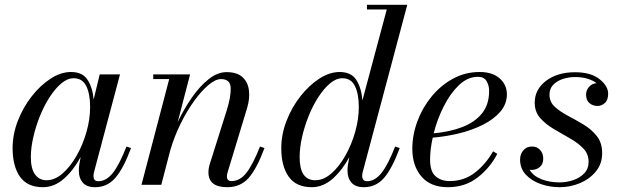

<svg xmlns="http://www.w3.org/2000/svg" viewBox="-20 -770 2582 800"><path d="M526 -153Q494 -67 460.2 -28.5Q426.5 10 376.5 10Q341.5 10 325 -9Q308.5 -28 308.5 -58Q308.5 -74 310.5 -85L316 -116Q287.5 -62 247 -26Q206.5 10 159 10Q94 10 63.2 -33.8Q32.5 -77.5 32.5 -152.5Q32.5 -210 54.2 -266.2Q76 -322.5 112 -368.5Q148 -414.5 190.8 -442.2Q233.5 -470 276 -470Q324.5 -470 345.5 -436.5Q366.5 -403 370 -355L395.5 -460H480L371.5 -52Q369.5 -44 369.5 -36Q369.5 -27 374 -21Q378.5 -15 390 -15Q422.5 -15 449.8 -49Q477 -83 507 -159.5ZM355.5 -324Q355.5 -378.5 339.5 -411.2Q323.5 -444 287 -444Q261 -444 235.5 -422.5Q210 -401 187 -365.5Q164 -330 146.5 -286.8Q129 -243.5 118.8 -198.8Q108.5 -154 108.5 -115Q108.5 -67.5 126 -43.2Q143.5 -19 174 -19Q208.5 -19 241 -47.5Q273.5 -76 299.5 -121.8Q325.5 -167.5 340.5 -220.8Q355.5 -274 355.5 -324Z M685 -440.5H618.5V-460H772L720.5 -261.5Q746 -315 779 -362.8Q812 -410.5 849.2 -440Q886.5 -469.5 924 -469.5Q967.5 -469.5 990.2 -448.8Q1013 -428 1017.2 -393.8Q1021.5 -359.5 1009.5 -319.5L928.5 -52.5Q925.5 -43.5 925.5 -34.5Q925.5 -15.5 944.5 -15.5Q979.5 -15.5 1006.2 -49.2Q1033 -83 1063.5 -159.5L1082 -153Q1050 -67 1016 -28.5Q982 10 926.5 10Q848.5 10 848.5 -52Q848.5 -62.5 850.5 -72.8Q852.5 -83 855 -89.5L924 -308Q942.5 -366 941.2 -403.2Q940 -440.5 901 -440.5Q878 -440.5 848.5 -415.8Q819 -391 788.5 -348.8Q758 -306.5 732 -253.5Q706 -200.5 689.5 -144L652 0H569.5Z M1645.5 -153Q1613.5 -67 1580 -28.5Q1546.5 10 1496 10Q1461 10 1444.5 -9Q1428 -28 1428 -58Q1428 -62 1428.2 -69.5Q1428.5 -77 1430 -85L1435.5 -115.5Q1407 -62 1366.8 -26Q1326.5 10 1279 10Q1214 10 1183 -33.8Q1152 -77.5 1152 -152.5Q1152 -210 1173.8 -266.2Q1195.5 -322.5 1231.5 -368.5Q1267.5 -414.5 1310.2 -442.2Q1353 -470 1395.5 -470Q1444 -470 1465.2 -436Q1486.5 -402 1490 -351.5L1591.5 -730.5H1509V-750H1677L1491 -52Q1489 -44.5 1489 -36Q1489 -28 1493.5 -21.5Q1498 -15 1509.5 -15Q1542 -15 1569.2 -49Q1596.5 -83 1626.5 -159.5ZM1475 -324Q1475 -378.5 1459 -411.2Q1443 -444 1406.5 -444Q1380.5 -444 1355 -422.5Q1329.5 -401 1306.5 -365.5Q1283.5 -330 1266 -286.5Q1248.5 -243 1238.5 -198.5Q1228.5 -154 1228.5 -115Q1228.5 -19 1293.5 -19Q1328.5 -19 1361 -47.5Q1393.5 -76 1419.2 -121.8Q1445 -167.5 1460 -220.8Q1475 -274 1475 -324Z M1772 -105Q1772 -55 1795.2 -35.2Q1818.5 -15.5 1853.5 -15.5Q1913 -15.5 1958.2 -50.2Q2003.5 -85 2034.5 -139.5L2052 -129Q2023 -72 1970.8 -31Q1918.5 10 1846 10Q1774 10 1736 -34.5Q1698 -79 1698 -150Q1698 -207.5 1719 -264.2Q1740 -321 1778 -367.5Q1816 -414 1867.2 -442Q1918.5 -470 1978.5 -470Q2032.5 -470 2062.2 -443.2Q2092 -416.5 2092 -377Q2092 -336.5 2065 -305Q2038 -273.5 1993.2 -250.8Q1948.5 -228 1893.5 -214.5Q1838.5 -201 1783 -196.5Q1772 -147 1772 -105ZM1971.5 -450Q1928.5 -450 1892.2 -415.2Q1856 -380.5 1828.8 -326.5Q1801.5 -272.5 1787 -214.5Q1854.5 -220.5 1906.8 -240.8Q1959 -261 1988.5 -297.8Q2018 -334.5 2018 -391Q2018 -414.5 2007.2 -432.2Q1996.5 -450 1971.5 -450Z M2489 -132Q2489 -87.5 2463 -55.8Q2437 -24 2396.5 -7Q2356 10 2312.5 10Q2270.5 10 2232.8 -3.2Q2195 -16.5 2171 -42.2Q2147 -68 2147 -105Q2147 -127 2160.2 -143.2Q2173.5 -159.5 2197 -159.5Q2217.5 -159.5 2230.5 -145.2Q2243.5 -131 2243.5 -109Q2243.5 -86 2229 -74Q2214.5 -62 2195.5 -62Q2191 -62 2186.5 -62.5Q2202.5 -36.5 2236 -23.2Q2269.5 -10 2312 -10Q2340 -10 2367.8 -19.2Q2395.5 -28.5 2414 -47.5Q2432.5 -66.5 2432.5 -96Q2432.5 -129 2409.8 -152.2Q2387 -175.5 2353.5 -194.2Q2320 -213 2286.8 -232.8Q2253.5 -252.5 2230.8 -278.2Q2208 -304 2208 -342Q2208 -397.5 2255.2 -433.2Q2302.5 -469 2376 -469Q2442 -469 2478 -440.2Q2514 -411.5 2514 -380Q2514 -353 2500.2 -340.8Q2486.5 -328.5 2469 -328.5Q2450.5 -328.5 2436.2 -340.2Q2422 -352 2422 -376.5Q2422 -394 2434.2 -408Q2446.5 -422 2465.5 -423.5Q2451 -435 2428.2 -442Q2405.5 -449 2376 -449Q2350.5 -449 2326 -441.2Q2301.5 -433.5 2285.5 -417.2Q2269.5 -401 2269.5 -375.5Q2269.5 -345.5 2291.5 -325.2Q2313.5 -305 2346.2 -287.8Q2379 -270.5 2411.8 -250.8Q2444.5 -231 2466.8 -203Q2489 -175 2489 -132Z"/></svg>

Font: Bodoni* 11pt
Style: Italic
Weight: 400
Italic angle: -13°
Version: Version 2.3